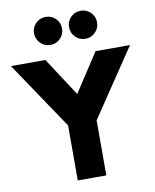

<svg xmlns="http://www.w3.org/2000/svg" viewBox="-133 -1190 1029 1275"><g transform="rotate(-10 381.5 -553.0)"><path d="M286 0V-371L-19.5 -825H213L382 -566L551.5 -825H783.5L478.5 -371V0ZM500 -917.5Q460.5 -917.5 433 -945.2Q405.5 -973 405.5 -1012Q405.5 -1051.5 433 -1079Q460.5 -1106.5 500 -1106.5Q539.5 -1106.5 567 -1079Q594.5 -1051.5 594.5 -1012Q594.5 -973 567 -945.2Q539.5 -917.5 500 -917.5ZM264 -917.5Q224.5 -917.5 197 -945.2Q169.5 -973 169.5 -1012Q169.5 -1051.5 197 -1079Q224.5 -1106.5 264 -1106.5Q303.5 -1106.5 331 -1079Q358.5 -1051.5 358.5 -1012Q358.5 -973 331 -945.2Q303.5 -917.5 264 -917.5Z"/></g></svg>

Font: Spartan Thin ExtraBold
Style: Regular
Weight: 800
Version: Version 1.004